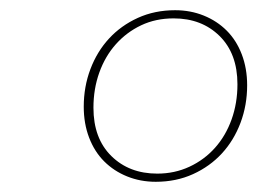

<svg xmlns="http://www.w3.org/2000/svg" viewBox="-20 -730 510 376"><path d="M285 -374Q255 -374 229 -384.5Q203 -395 184 -414Q165 -433 154.5 -460.5Q144 -488 144 -521Q144 -560 157 -594.5Q170 -629 193.5 -654.5Q217 -680 250 -695Q283 -710 323 -710Q353 -710 379 -699.5Q405 -689 424 -670Q443 -651 453.5 -623.5Q464 -596 464 -563Q464 -524 451 -489.5Q438 -455 414.5 -429.5Q391 -404 358 -389Q325 -374 285 -374ZM288 -390Q322 -390 351 -403.5Q380 -417 401 -440.5Q422 -464 433.5 -496Q445 -528 445 -565Q445 -625 410 -659.5Q375 -694 320 -694Q285 -694 256.5 -680.5Q228 -667 207 -643.5Q186 -620 174.5 -588Q163 -556 163 -519Q163 -459 198 -424.5Q233 -390 288 -390Z"/></svg>

Font: IBM Plex Serif Thin
Style: Italic
Weight: 100
Italic angle: -14°
Designer: Mike Abbink, Paul van der Laan, Pieter van Rosmalen
Foundry: Bold Monday
Version: Version 3.001